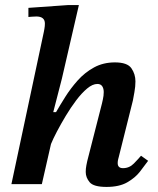

<svg xmlns="http://www.w3.org/2000/svg" viewBox="-20 -726 623 757"><path d="M400 11Q349 11 333.5 -7.5Q318 -26 318 -48Q318 -61 320.5 -74Q323 -87 324 -91L382 -318Q382 -318 385.5 -333.5Q389 -349 389 -363Q389 -377 383 -386Q377 -395 364 -395Q345 -395 323.5 -377Q302 -359 280.5 -330.5Q259 -302 239.5 -269.5Q220 -237 204.5 -207.5Q189 -178 181 -158L145 0H25L153 -601Q153 -601 155 -612Q157 -623 157 -633Q157 -661 123 -661Q114 -661 103 -660Q92 -659 92 -659V-695L248 -706H291L224 -416L190 -284H201Q216 -310 237 -343.5Q258 -377 286 -408.5Q314 -440 350.5 -460Q387 -480 433 -480Q482 -480 498 -457Q514 -434 514 -405Q514 -385 510 -363Q506 -341 504 -330L448 -106Q448 -106 446 -98.5Q444 -91 444 -83Q444 -63 465 -63Q490 -63 508 -81.5Q526 -100 536 -112L564 -92Q551 -74 532 -49.5Q513 -25 481.5 -7Q450 11 400 11Z"/></svg>

Font: STIX Two Text SemiBold
Style: Italic
Weight: 600
Italic angle: -12°
Designer: Ross Mills, John Hudson & Paul Hanslow, Tiro Typeworks Ltd; with prior portions MicroPress Inc. and Coen Hoffman, Elsevi
Foundry: Tiro Typeworks Ltd
Version: Version 2.13 b171